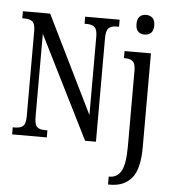

<svg xmlns="http://www.w3.org/2000/svg" viewBox="-63 -812 983 1109"><g transform="rotate(5 428.0 -257.5)"><path d="M28 -41H40Q73 -41 88 -55Q103 -69 103 -113V-605Q103 -646 88 -659.5Q73 -673 43 -673H28V-714H186L463 -150V-605Q463 -645 448 -659Q433 -673 403 -673H389V-714H589V-673H574Q544 -673 529 -658.5Q514 -644 514 -601V0H451L154 -594V-113Q154 -69 168 -55Q182 -41 213 -41H229V0H28ZM688 -698Q688 -728 702 -741.5Q716 -755 739 -755Q762 -755 776.5 -741.5Q791 -728 791 -698Q791 -668 776.5 -654.5Q762 -641 739 -641Q716 -641 702 -654.5Q688 -668 688 -698ZM605 194H610Q655 194 677.5 153Q700 112 700 10V-427Q700 -468 685 -481.5Q670 -495 640 -495H633V-536H786V8Q786 135 742 187.5Q698 240 618 240H605Z"/></g></svg>

Font: Noto Serif Cond
Style: Regular
Weight: 400
Width: 3
Designer: Monotype Design Team
Foundry: Monotype Imaging Inc.
Version: Version 1.001